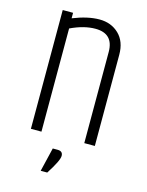

<svg xmlns="http://www.w3.org/2000/svg" viewBox="-112 -635 673 879"><g transform="rotate(15 224.0 -195.5)"><path d="M218 61Q243 61 243 83.5Q243 106 199 174H168L195 61ZM124 -537Q194 -565 249.5 -565Q305 -565 341.5 -530Q378 -495 378 -432V0H328V-432Q328 -519 242 -519Q188 -519 125 -489V0H75V-563H124Z"/></g></svg>

Font: Khand Light
Style: Regular
Weight: 300
Designer: Devanagari: Sanchit Sawaria, Jyotish Sonowal; Latin: Satya Rajpurohit
Foundry: Indian Type Foundry
Version: Version 1.101;PS 1.0;hotconv 1.0.78;makeotf.lib2.5.61930; tt